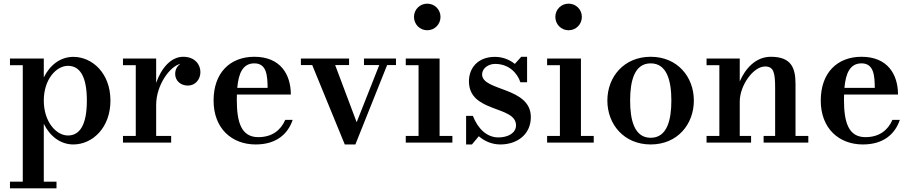

<svg xmlns="http://www.w3.org/2000/svg" viewBox="-20 -780 4986 1050"><path d="M34.5 213.5V250H289V213.5H219.5V-103C252 -36.5 309.5 10 381 10C484.5 10 584 -80 584 -230C584 -380 484.5 -469 381 -469C309.5 -469 252 -423 219.5 -356.5V-460H34.5V-423.5H104.5V213.5ZM219.5 -230C219.5 -347 288.5 -420 351.5 -420C414 -420 455 -367 455 -230C455 -93 414 -39 351.5 -39C288.5 -39 219.5 -112.5 219.5 -230Z M652.5 -36.5V0H916V-36.5H834V-206C834 -315.5 910 -418.5 967 -431C949.5 -419.5 938 -400.5 938 -375.5C938 -339.5 967 -312 1007.5 -312C1048 -312 1076 -345.5 1076 -386C1076 -427.5 1045 -469.5 982 -469.5C913.5 -469.5 861 -405 834 -326.5V-460H652.5V-423.5H722.5V-36.5Z M1580.5 -124.5H1540C1515 -67 1467 -30 1392.5 -30C1298.5 -30 1275 -113 1275 -235C1275 -244.5 1275 -254 1275.5 -263H1570.5C1570.5 -372 1514.5 -469.5 1371 -469.5C1238.5 -469.5 1148 -382.5 1148 -230C1148 -77.5 1247.5 10 1378.5 10C1491 10 1554.5 -47 1580.5 -124.5ZM1371 -433.5C1440 -433.5 1442.5 -363.5 1443.5 -299.5H1277.5C1284.5 -379.5 1308 -433.5 1371 -433.5Z M1930.5 -111.5 1813 -424H1889V-460H1625.5V-424H1687.5L1865.5 10H1923.5L2097 -424H2145.5V-460H1970.5V-424H2054Z M2244 -687.5C2244 -647 2276 -614.5 2316.5 -614.5C2357 -614.5 2389 -647 2389 -687.5C2389 -728 2357 -760 2316.5 -760C2276 -760 2244 -728 2244 -687.5ZM2199 -36.5V0H2454V-36.5H2384V-460H2199V-423.5H2269V-36.5Z M2561 10 2598.5 -35C2630.5 -7 2671.5 10 2716.5 10C2806 10 2883 -43 2883 -139.5C2883 -306 2616.5 -280.5 2616.5 -373C2616.5 -407.5 2652 -430.5 2687.5 -430.5C2761.5 -430.5 2808.5 -382.5 2826 -330H2862.5V-469.5H2830.5L2795.5 -430.5C2767 -453.5 2729.5 -469 2686.5 -469C2592.5 -469 2544.5 -407 2544.5 -335.5C2544.5 -161 2802 -204.5 2802 -94.5C2802 -52.5 2758 -28.5 2706 -28.5C2642 -28.5 2593.5 -76 2566 -146.5H2529V10Z M3017 -687.5C3017 -647 3049 -614.5 3089.5 -614.5C3130 -614.5 3162 -647 3162 -687.5C3162 -728 3130 -760 3089.5 -760C3049 -760 3017 -728 3017 -687.5ZM2972 -36.5V0H3227V-36.5H3157V-460H2972V-423.5H3042V-36.5Z M3301.5 -230C3301.5 -100 3392.5 10 3538.5 10C3684.5 10 3774.5 -100 3774.5 -230C3774.5 -360 3684.5 -469.5 3538.5 -469.5C3392.5 -469.5 3301.5 -360 3301.5 -230ZM3426 -230C3426 -336.5 3449 -433.5 3538.5 -433.5C3628 -433.5 3651.5 -336.5 3651.5 -230C3651.5 -123.5 3628 -26.5 3538.5 -26.5C3449 -26.5 3426 -123.5 3426 -230Z M3844 -36.5V0H4087.5V-36.5H4025.5V-224.5C4025.5 -313 4099.5 -416.5 4164 -416.5C4211 -416.5 4219 -383 4219 -299V-36.5H4156V0H4400.5V-36.5H4330.5V-319.5C4330.5 -406.5 4309.5 -469.5 4195.5 -469.5C4112.5 -469.5 4055.5 -404.5 4025.5 -334.5V-460H3844V-423.5H3914V-36.5Z M4901 -124.5H4860.5C4835.5 -67 4787.5 -30 4713 -30C4619 -30 4595.5 -113 4595.5 -235C4595.5 -244.5 4595.5 -254 4596 -263H4891C4891 -372 4835 -469.5 4691.5 -469.5C4559 -469.5 4468.5 -382.5 4468.5 -230C4468.5 -77.5 4568 10 4699 10C4811.5 10 4875 -47 4901 -124.5ZM4691.5 -433.5C4760.5 -433.5 4763 -363.5 4764 -299.5H4598C4605 -379.5 4628.5 -433.5 4691.5 -433.5Z"/></svg>

Font: Bodoni* 06pt Medium
Style: Regular
Weight: 500
Version: Version 2.3